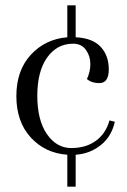

<svg xmlns="http://www.w3.org/2000/svg" viewBox="-20 -641 474 716"><path d="M262.2 55.2H231V-64Q148.4 -69.8 94.7 -128.4Q41 -187 41 -282.7Q41 -377.9 94.7 -436.5Q148.4 -495.1 231 -502V-621.1H262.2V-502Q325.2 -499 355.5 -466.3Q385.7 -433.6 385.7 -382.3Q385.7 -331.1 350.1 -331.1Q321.3 -331.1 304.2 -346.2Q317.4 -375 316.9 -403.3Q316.9 -431.6 300.3 -455.1Q283.7 -478.5 251 -478Q191.9 -477.5 155.3 -425.8Q119.1 -374 119.1 -283.7Q119.1 -193.4 154.8 -141.1Q190.9 -88.9 245.6 -88.9Q300.8 -88.9 337.9 -116.2Q375 -143.6 388.2 -191.9L408.2 -187Q396 -131.8 355.5 -99.6Q314.9 -67.4 262.2 -64Z"/></svg>

Font: Arapey-Regular
Style: Regular
Weight: 400
Designer: Eduardo Rodriguez Tunni
Foundry: Eduardo Rodriguez Tunni
Version: Version 1.002